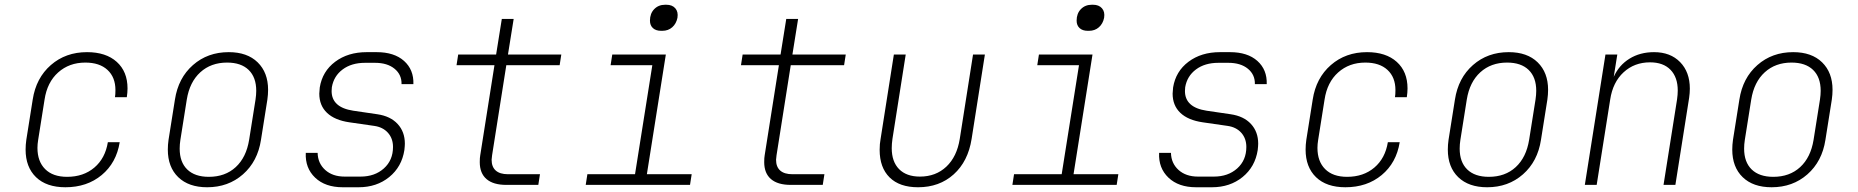

<svg xmlns="http://www.w3.org/2000/svg" viewBox="-20 -780 7840 810"><path d="M88 -149Q88 -169 91 -190L118 -360Q132 -451 194.5 -505.5Q257 -560 347 -560Q427 -560 472.5 -519Q518 -478 518 -407Q518 -390 515 -370H465Q467 -380 467 -400Q467 -454 433.5 -485Q400 -516 340 -516Q272 -516 225.5 -474.5Q179 -433 168 -360L141 -190Q138 -172 138 -156Q138 -99 170.5 -66.5Q203 -34 263 -34Q332 -34 378 -73Q424 -112 435 -180H485Q471 -93 409 -41.5Q347 10 256 10Q176 10 132 -32.5Q88 -75 88 -149Z M688 -149Q688 -169 691 -190L718 -360Q732 -451 794 -505.5Q856 -560 945 -560Q1023 -560 1067 -517Q1111 -474 1111 -401Q1111 -381 1108 -360L1081 -190Q1067 -99 1005 -44.5Q943 10 854 10Q776 10 732 -32.5Q688 -75 688 -149ZM1031 -190 1058 -360Q1061 -380 1061 -397Q1061 -454 1029 -485Q997 -516 938 -516Q870 -516 825 -475Q780 -434 768 -360L741 -190Q738 -171 738 -153Q738 -96 770 -65Q802 -34 861 -34Q930 -34 974.5 -75Q1019 -116 1031 -190Z M1426 10Q1352 10 1309.5 -30.5Q1267 -71 1270 -135H1320Q1321 -91 1352 -63Q1383 -35 1434 -35H1501Q1561 -35 1599.5 -69.5Q1638 -104 1638 -160Q1638 -196 1616.5 -220Q1595 -244 1558 -249L1454 -264Q1392 -273 1359.5 -304Q1327 -335 1327 -385Q1327 -393 1329 -411Q1340 -479 1394 -519.5Q1448 -560 1527 -560H1569Q1643 -560 1684.5 -523Q1726 -486 1724 -425H1674Q1675 -465 1644.5 -490Q1614 -515 1562 -515H1520Q1463 -515 1425.5 -487Q1388 -459 1380 -412Q1379 -406 1379 -396Q1379 -327 1470 -313L1572 -298Q1627 -290 1657.5 -257Q1688 -224 1688 -174Q1688 -165 1686 -147Q1675 -76 1622 -33Q1569 10 1493 10Z M2116 0Q2061 0 2032.5 -24.5Q2004 -49 2004 -96Q2004 -115 2006 -125L2066 -505H1906L1913 -550H2073L2097 -700H2147L2123 -550H2348L2341 -505H2116L2056 -125Q2054 -111 2054 -106Q2054 -76 2071.5 -60.5Q2089 -45 2123 -45H2258L2251 0Z M2769 -650Q2747 -650 2734.5 -661.5Q2722 -673 2722 -693Q2722 -723 2740 -741.5Q2758 -760 2786 -760H2791Q2816 -760 2829 -745Q2842 -730 2838 -705Q2833 -680 2816 -665Q2799 -650 2774 -650ZM2891 0H2451L2458 -45H2659L2732 -505H2556L2563 -550H2789L2709 -45H2898Z M3316 0Q3261 0 3232.5 -24.5Q3204 -49 3204 -96Q3204 -115 3206 -125L3266 -505H3106L3113 -550H3273L3297 -700H3347L3323 -550H3548L3541 -505H3316L3256 -125Q3254 -111 3254 -106Q3254 -76 3271.5 -60.5Q3289 -45 3323 -45H3458L3451 0Z M3691 -148Q3691 -173 3695 -194L3751 -550H3801L3745 -194Q3742 -173 3742 -155Q3742 -98 3773 -66.5Q3804 -35 3861 -35Q3928 -35 3972.5 -77Q4017 -119 4029 -194L4085 -550H4135L4079 -194Q4064 -99 4003.5 -44.5Q3943 10 3853 10Q3775 10 3733 -31.5Q3691 -73 3691 -148Z M4569 -650Q4547 -650 4534.5 -661.5Q4522 -673 4522 -693Q4522 -723 4540 -741.5Q4558 -760 4586 -760H4591Q4616 -760 4629 -745Q4642 -730 4638 -705Q4633 -680 4616 -665Q4599 -650 4574 -650ZM4691 0H4251L4258 -45H4459L4532 -505H4356L4363 -550H4589L4509 -45H4698Z M5026 10Q4952 10 4909.5 -30.5Q4867 -71 4870 -135H4920Q4921 -91 4952 -63Q4983 -35 5034 -35H5101Q5161 -35 5199.5 -69.5Q5238 -104 5238 -160Q5238 -196 5216.5 -220Q5195 -244 5158 -249L5054 -264Q4992 -273 4959.5 -304Q4927 -335 4927 -385Q4927 -393 4929 -411Q4940 -479 4994 -519.5Q5048 -560 5127 -560H5169Q5243 -560 5284.5 -523Q5326 -486 5324 -425H5274Q5275 -465 5244.5 -490Q5214 -515 5162 -515H5120Q5063 -515 5025.5 -487Q4988 -459 4980 -412Q4979 -406 4979 -396Q4979 -327 5070 -313L5172 -298Q5227 -290 5257.5 -257Q5288 -224 5288 -174Q5288 -165 5286 -147Q5275 -76 5222 -33Q5169 10 5093 10Z M5488 -149Q5488 -169 5491 -190L5518 -360Q5532 -451 5594.5 -505.5Q5657 -560 5747 -560Q5827 -560 5872.5 -519Q5918 -478 5918 -407Q5918 -390 5915 -370H5865Q5867 -380 5867 -400Q5867 -454 5833.5 -485Q5800 -516 5740 -516Q5672 -516 5625.5 -474.5Q5579 -433 5568 -360L5541 -190Q5538 -172 5538 -156Q5538 -99 5570.5 -66.5Q5603 -34 5663 -34Q5732 -34 5778 -73Q5824 -112 5835 -180H5885Q5871 -93 5809 -41.5Q5747 10 5656 10Q5576 10 5532 -32.5Q5488 -75 5488 -149Z M6088 -149Q6088 -169 6091 -190L6118 -360Q6132 -451 6194 -505.5Q6256 -560 6345 -560Q6423 -560 6467 -517Q6511 -474 6511 -401Q6511 -381 6508 -360L6481 -190Q6467 -99 6405 -44.5Q6343 10 6254 10Q6176 10 6132 -32.5Q6088 -75 6088 -149ZM6431 -190 6458 -360Q6461 -380 6461 -397Q6461 -454 6429 -485Q6397 -516 6338 -516Q6270 -516 6225 -475Q6180 -434 6168 -360L6141 -190Q6138 -171 6138 -153Q6138 -96 6170 -65Q6202 -34 6261 -34Q6330 -34 6374.5 -75Q6419 -116 6431 -190Z M7109 -406Q7109 -388 7106 -367L7048 0H6998L7055 -360Q7058 -381 7058 -398Q7058 -454 7027.5 -485.5Q6997 -517 6941 -517Q6875 -517 6829.5 -475Q6784 -433 6773 -360L6716 0H6666L6753 -550H6803L6788 -456Q6810 -505 6854.5 -532.5Q6899 -560 6958 -560Q7027 -560 7068 -518Q7109 -476 7109 -406Z M7288 -149Q7288 -169 7291 -190L7318 -360Q7332 -451 7394 -505.5Q7456 -560 7545 -560Q7623 -560 7667 -517Q7711 -474 7711 -401Q7711 -381 7708 -360L7681 -190Q7667 -99 7605 -44.5Q7543 10 7454 10Q7376 10 7332 -32.5Q7288 -75 7288 -149ZM7631 -190 7658 -360Q7661 -380 7661 -397Q7661 -454 7629 -485Q7597 -516 7538 -516Q7470 -516 7425 -475Q7380 -434 7368 -360L7341 -190Q7338 -171 7338 -153Q7338 -96 7370 -65Q7402 -34 7461 -34Q7530 -34 7574.5 -75Q7619 -116 7631 -190Z"/></svg>

Font: JetBrains Mono Extra Light
Style: Italic
Weight: 200
Italic angle: -9°
Monospace: yes
Designer: Philipp Nurullin, Konstantin Bulenkov
Foundry: JetBrains
Version: 2.002